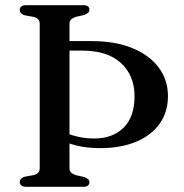

<svg xmlns="http://www.w3.org/2000/svg" viewBox="-20 -720 710 740"><path d="M197.6 -524.9V-561.6H334.4Q423.2 -561.6 489 -535Q554.7 -508.4 591 -460.7Q627.3 -413 627.3 -349.6Q627.3 -287.1 594.6 -242.1Q561.8 -197.1 503.2 -173.1Q444.5 -149.1 366.6 -149.1Q330.1 -149.1 299.7 -154.1Q269.3 -159.1 243.7 -168.5Q218.1 -177.8 195.5 -191.1L202.1 -224.2Q220 -213.2 242.2 -204.6Q264.4 -195.9 290.1 -191.1Q315.8 -186.3 344 -186.3Q413.9 -186.3 456.2 -227.8Q498.5 -269.2 498.5 -349.1Q498.5 -428.7 446.6 -476.8Q394.7 -524.9 296.8 -524.9ZM247.8 -72Q247.8 -60.5 254.7 -54.4Q261.6 -48.3 272.5 -45L305.5 -37.5Q314.9 -33.7 319.8 -29.3Q324.6 -24.8 324.6 -17.2Q324.6 -9.5 318.8 -4.8Q312.9 0 299.9 0H80.9Q68.2 0 62.2 -5.1Q56.2 -10.1 56.2 -18.4Q56.2 -32.7 75.3 -38.9L108.3 -45Q119.8 -47.7 126.4 -54.1Q133 -60.5 133 -72V-628Q133 -639.5 126.4 -645.9Q119.8 -652.3 108.3 -655L75.3 -661.1Q56.2 -667.3 56.2 -681.6Q56.2 -690.4 62.2 -695.2Q68.2 -700 80.9 -700H299.9Q312.9 -700 318.8 -695.5Q324.6 -691 324.6 -682.8Q324.6 -675.5 319.8 -671Q314.9 -666.5 305.5 -662.5L272.5 -655Q261.6 -651.7 254.7 -645.6Q247.8 -639.5 247.8 -628Z"/></svg>

Font: Fraunces
Style: Regular
Weight: 900
Version: Version 1.000;[b76b70a41]